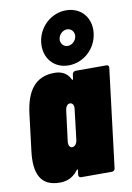

<svg xmlns="http://www.w3.org/2000/svg" viewBox="-92 -878 649 944"><g transform="rotate(-10 233.0 -406.5)"><path d="M272 -552C347 -552 411 -610 420 -687C429 -763 380 -821 305 -821C231 -821 167 -763 158 -687C149 -610 198 -552 272 -552ZM294 -728C315 -728 331 -710 328 -687C325 -665 305 -647 284 -647C263 -647 248 -665 250 -687C253 -710 273 -728 294 -728ZM284 -505 281 -483C281 -478 278 -477 275 -481C255 -524 217 -528 195 -528C102 -528 54 -466 40 -350L18 -170C4 -60 32 8 129 8C152 8 190 4 221 -38C224 -42 227 -42 227 -37L224 -15C223 -6 228 0 237 0H390C399 0 405 -6 406 -15L466 -505C468 -514 463 -520 454 -520H301C292 -520 285 -514 284 -505ZM219 -153C206 -153 200 -166 202 -185L221 -335C223 -354 232 -367 245 -367C258 -367 266 -354 263 -335L245 -185C243 -166 232 -153 219 -153Z"/></g></svg>

Font: Barlow Condensed Black
Style: Italic
Weight: 900
Width: 3
Italic angle: -7°
Designer: Jeremy Tribby
Foundry: Tribby Type
Version: Version 1.422;hotconv 1.0.109;makeotfexe 2.5.65596